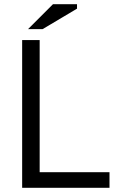

<svg xmlns="http://www.w3.org/2000/svg" viewBox="-20 -890 557 910"><path d="M499 0H85V-700H168V-74H499ZM231 -870H345V-849L182 -752H113Z"/></svg>

Font: PTSans
Style: Regular
Weight: 400
Designer: A.Korolkova, O.Umpeleva, V.Yefimov
Foundry: ParaType Ltd
Version: Version 2.003W OFL